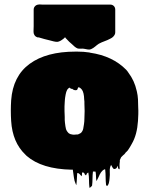

<svg xmlns="http://www.w3.org/2000/svg" viewBox="-20 -766 682 878"><path d="M612 -276Q613 -260 612.5 -244Q612 -228 611 -213Q609 -182 602 -155.5Q595 -129 582 -107Q578 -100 574 -93Q570 -86 565 -79Q560 -73 554 -68Q554 -67 553.5 -66.5Q553 -66 553 -66Q549 -60 543 -56Q542 -55 541 -54Q540 -53 538 -51Q537 -50 536 -49Q535 -48 534 -47L528 -34Q528 -30 528 -26.5Q528 -23 527 -19Q526 -12 527 -0.5Q528 11 523 7Q520 4 519.5 -0.5Q519 -5 519 -9Q519 -7 517 -5Q516 -2 513.5 1.5Q511 5 507 6Q500 9 495.5 1.5Q491 -6 489 -10Q489 -10 489 -10.5Q489 -11 488 -12Q481 1 482 17.5Q483 34 481 50Q481 54 480 59.5Q479 65 478 70Q477 76 473 81Q473 84 469 84Q465 82 465 79Q463 62 463 44Q463 26 461 9Q461 9 460.5 8.5Q460 8 459 8Q456 9 453 11Q450 13 448 15Q441 22 436 32Q433 38 430.5 44Q428 50 425 55Q424 56 422.5 59.5Q421 63 421 62Q419 51 419 40Q419 29 417 19Q419 19 411.5 18.5Q404 18 405 19Q403 35 403 51Q403 67 401 83Q401 84 397.5 87Q394 90 393 91Q392 92 390.5 92.5Q389 93 389 92Q387 75 387 57.5Q387 40 384 23Q381 24 379 26Q377 28 377 28Q376 29 375.5 31.5Q375 34 373 36Q372 36 368 32Q367 30 366.5 28Q366 26 364 25Q364 24 363.5 24Q363 24 363 24Q362 23 362 23.5Q362 24 361 23H355Q355 27 355 31Q355 35 353 40Q353 40 345 31Q340 26 340 26.5Q340 27 337 26Q333 26 333 25Q332 39 331.5 52.5Q331 66 329 80Q329 82 327.5 78Q326 74 325 72Q324 69 323 66.5Q322 64 321 61Q318 48 316.5 35.5Q315 23 313 10H307Q171 7 102 -53L96 -59Q37 -115 31 -213Q28 -260 31 -307Q39 -418 115.5 -474Q192 -530 325 -530H334Q348 -530 362 -529Q376 -528 389 -526Q391 -526 392 -525Q495 -510 557 -447Q559 -445 562.5 -440.5Q566 -436 567 -434Q595 -397 605 -351Q605 -350 605.5 -349Q606 -348 606 -347Q610 -330 611 -311.5Q612 -293 612 -276ZM294 -157Q297 -155 301 -153Q312 -150 318 -150Q324 -150 330 -151H336Q340 -153 343.5 -154.5Q347 -156 350 -158Q358 -166 360.5 -177Q363 -188 364 -198Q365 -204 365.5 -211Q366 -218 366 -225Q367 -239 367 -258Q367 -277 366 -292Q366 -297 366 -302Q366 -307 365 -311Q365 -315 364.5 -318.5Q364 -322 364 -326Q361 -352 350 -361Q346 -365 344.5 -365.5Q343 -366 341 -366Q340 -366 339 -366.5Q338 -367 337 -366Q336 -365 335.5 -361.5Q335 -358 333 -356Q332 -354 327.5 -353.5Q323 -353 321 -354Q315 -355 310 -360H304Q303 -361 302 -362.5Q301 -364 299 -365Q296 -365 293 -362Q286 -356 283 -345.5Q280 -335 278 -321Q277 -318 277 -313Q277 -310 276.5 -306.5Q276 -303 276 -299Q275 -291 275 -280Q275 -269 275 -258Q275 -251 275.5 -244.5Q276 -238 276 -231Q276 -224 276 -217Q276 -210 277 -205Q279 -187 281.5 -177Q284 -167 294 -157ZM507 -618Q507 -610 503 -605Q497 -595 484 -589Q471 -582 458 -577.5Q445 -573 432 -566Q423 -560 415 -553Q407 -546 396 -541Q388 -538 380 -540Q372 -542 364 -543Q357 -544 350.5 -543.5Q344 -543 336 -544Q328 -547 321.5 -552.5Q315 -558 309 -564Q303 -569 296.5 -575Q290 -581 285 -587Q284 -588 283 -589Q282 -590 281 -591Q280 -592 279.5 -593.5Q279 -595 277 -595Q276 -595 275 -593.5Q274 -592 273 -591Q271 -590 269 -588Q257 -578 245 -575Q236 -574 226.5 -576.5Q217 -579 209 -581Q196 -584 183 -587.5Q170 -591 157 -595H152L145 -598Q143 -599 140 -602Q136 -607 134 -614Q133 -622 133.5 -630.5Q134 -639 134 -646V-722Q134 -731 140 -737.5Q146 -744 155 -745Q160 -746 164.5 -745.5Q169 -745 173 -745H484Q494 -745 500.5 -738.5Q507 -732 507 -722Z"/></svg>

Font: Rubik Wet Paint
Style: Regular
Weight: 400
Designer: Hubert and Fischer, NaN
Foundry: Hubert and Fischer, NaN
Version: Version 2.200